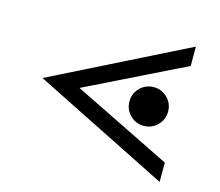

<svg xmlns="http://www.w3.org/2000/svg" viewBox="-98 -811 1075 937"><g transform="rotate(15 439.5 -342.0)"><path d="M781.2 -683.6V-585.9L284.7 -341.8L781.2 -97.7V0L97.7 -341.8ZM634.8 -244.1Q594.2 -244.1 565.7 -272.7Q537.1 -301.3 537.1 -341.8Q537.1 -382.3 565.7 -410.9Q594.2 -439.5 634.8 -439.5Q675.3 -439.5 703.9 -410.9Q732.4 -382.3 732.4 -341.8Q732.4 -301.3 703.9 -272.7Q675.3 -244.1 634.8 -244.1Z"/></g></svg>

Font: BabelStone Pigpen
Style: Regular
Weight: 400
Designer: Andrew West
Foundry: BabelStone
Version: Version 1.02 November 6, 2013